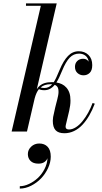

<svg xmlns="http://www.w3.org/2000/svg" viewBox="-20 -770 598 1124"><path d="M534.9 -163.1Q520.3 -124.5 502.3 -93.6Q484.4 -62.7 462.3 -39.2Q440.2 -15.6 413.3 -2.8Q386.5 10 356.9 10Q321.8 10 305.4 -7.7Q289.1 -25.4 289.1 -63Q289.1 -72.8 291 -85L303 -139.9Q304.9 -148.4 308.6 -162.2Q312.3 -176 314.8 -186Q317.4 -196 319.9 -208.5Q322.5 -220.9 322.6 -230.2Q322.8 -239.5 321.2 -248.5Q319.6 -257.6 314.3 -263.8Q309.1 -270 300.3 -273.4Q274.7 -241.9 240 -241.9Q219.2 -241.9 208 -248.3Q192.6 -230 182.9 -193.8L137.9 0H48.1L219 -736.1H132.1V-750H312L195.6 -248.3Q204.3 -261.5 215.2 -270Q226.1 -278.6 238.3 -282.5Q250.5 -286.4 260.7 -287.7Q271 -289.1 283.9 -289.1Q291 -289.1 294.7 -288.8Q307.6 -308.1 329.1 -361.1Q351.3 -414.8 378.1 -442.4Q404.8 -470 440.9 -470Q475.6 -470 497.8 -448.4Q520 -426.8 520 -388.9Q520 -357.9 505.2 -343.5Q490.5 -329.1 469 -329.1Q448.7 -329.1 433.8 -342.3Q418.9 -355.5 418.9 -378.9Q418.9 -399.9 432.4 -413Q445.8 -426 467 -426Q479.2 -426 487.3 -420.8Q495.4 -415.5 499 -408.9Q496.1 -431.4 480.6 -443.7Q465.1 -456.1 443.1 -456.1Q410.6 -456.1 387.9 -432.3Q365.2 -408.4 344 -356.9Q326.4 -312.5 310.1 -287.1Q328.1 -284.2 342.5 -277.2Q356.9 -270.3 368.7 -257.1Q380.4 -243.9 386.5 -225.7Q392.6 -207.5 392.6 -180.8Q392.6 -154.1 385 -121.1L365 -37.1Q365 -36.1 364.5 -32.6Q364 -29.1 364 -28.1Q364 -12 384 -12Q403.8 -12 424.6 -25.3Q445.3 -38.6 463.1 -60.8Q481 -83 496.1 -110.2Q511.2 -137.5 522 -167ZM277.1 -277.1Q240 -277.1 217.8 -258.1Q225.8 -254.9 240 -254.9Q266.4 -254.9 285.4 -276.6Q280.5 -277.1 277.1 -277.1ZM143.1 132.1Q143.1 106.9 162.5 88.5Q181.9 70.1 210 70.1Q240.7 70.1 258.9 89.4Q277.1 108.6 277.1 147Q277.1 179.9 261.4 214Q245.6 248 220.5 274.3Q195.3 300.5 162.1 317.3Q128.9 334 95.9 334V320.1Q121.6 320.1 149.8 306.9Q178 293.7 201.4 272Q224.9 250.2 240.7 219.4Q256.6 188.5 258.1 156Q252.4 170.4 239.1 179.2Q225.8 188 205.1 188Q174.6 188 158.8 172.1Q143.1 156.2 143.1 132.1Z"/></svg>

Font: Bodoni* 16
Style: Italic
Weight: 400
Italic angle: -13°
Version: Version 2.000